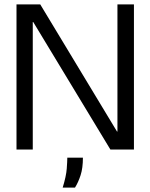

<svg xmlns="http://www.w3.org/2000/svg" viewBox="-20 -680 684 873"><path d="M55 0V-660H163L512 -82H514V-660H589V0H482L131 -580H129V0ZM265 173Q281 121 283.5 87Q286 53 286 37H357Q357 84 346.5 116.5Q336 149 321 173Z"/></svg>

Font: Bricolage Grotesque 48pt Light
Style: Regular
Weight: 300
Designer: Mathieu Triay
Foundry: Atelier Triay
Version: Version 1.000; ttfautohint (v1.8.4.7-5d5b);gftools[0.9.32]